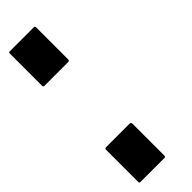

<svg xmlns="http://www.w3.org/2000/svg" viewBox="-210 -609 621 621"><g transform="rotate(-45 100.0 -299.0)"><path d="M120.1 -592.8Q120.1 -543.9 120.1 -445.3Q120.1 -442.4 118.2 -441.4Q117.2 -439.5 115.2 -439.5Q78.1 -439.5 4.9 -439.5Q2.9 -439.5 1 -441.4Q0 -442.4 0 -445.3Q0 -494.1 0 -592.8Q0 -594.7 1 -596.7Q2.9 -597.7 4.9 -597.7Q42 -597.7 115.2 -597.7Q117.2 -597.7 118.2 -596.7Q120.1 -594.7 120.1 -592.8ZM120.1 -152.3Q120.1 -102.5 120.1 -4.9Q120.1 -2.9 118.2 -1Q117.2 0 115.2 0Q78.1 0 4.9 0Q2.9 0 1 -1Q0 -2.9 0 -4.9Q0 -54.7 0 -153.3Q0 -155.3 1 -156.2Q2.9 -158.2 4.9 -158.2Q18.6 -158.2 46.9 -158.2Q69.3 -158.2 115.2 -158.2Q117.2 -158.2 118.2 -156.2Q120.1 -154.3 120.1 -152.3Z"/></g></svg>

Font: Typeface
Style: Regular
Weight: 400
Version: Version 1.0